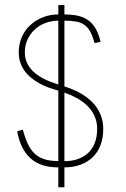

<svg xmlns="http://www.w3.org/2000/svg" viewBox="-20 -663 507 770"><path d="M55.2 -453.1Q55.2 -430.7 61.5 -412.1Q67.9 -393.6 79.3 -377.9Q90.8 -362.3 106 -350.1Q121.1 -337.9 138.9 -328.1Q156.7 -318.4 175.8 -311.5Q194.8 -304.7 213.9 -299.8V-17.1Q180.7 -17.1 157.5 -24.7Q134.3 -32.2 118.2 -47.6Q102.1 -63 91.1 -86.9Q80.1 -110.8 71.8 -143.1L48.8 -136.7Q55.2 -101.6 68.1 -74.7Q81.1 -47.9 101.1 -29.3Q121.1 -10.7 149.2 -1.2Q177.2 8.3 213.9 8.3V87.9H238.3V8.3Q273.4 8.3 302.2 -2.2Q331.1 -12.7 351.6 -32.5Q372.1 -52.2 383.1 -80.8Q394 -109.4 394 -146Q394 -169.9 387.9 -189.9Q381.8 -210 371.1 -226.8Q360.4 -243.7 345.7 -257.6Q331.1 -271.5 313.7 -282.5Q296.4 -293.5 277.1 -302Q257.8 -310.5 238.3 -316.4V-580.1Q266.6 -580.1 286.1 -576.4Q305.7 -572.8 319.3 -562.7Q333 -552.7 342.3 -535.4Q351.6 -518.1 359.4 -490.2L383.3 -495.1Q376 -526.4 364 -547.4Q352.1 -568.4 334.5 -581.3Q316.9 -594.2 293 -599.6Q269 -605 238.3 -605V-642.6H213.9V-605Q191.9 -605 171.6 -599.9Q151.4 -594.7 133.8 -585.2Q116.2 -575.7 101.6 -562.3Q86.9 -548.8 76.7 -532Q66.4 -515.1 60.8 -495.1Q55.2 -475.1 55.2 -453.1ZM369.6 -146Q369.6 -115.2 360.6 -91.1Q351.6 -66.9 334.5 -50.5Q317.4 -34.2 293 -25.4Q268.6 -16.6 238.3 -16.6V-291.5Q264.2 -282.7 287.8 -269.8Q311.5 -256.8 329.6 -239.3Q347.7 -221.7 358.6 -198.7Q369.6 -175.8 369.6 -146ZM79.6 -453.1Q79.6 -481.9 90.6 -505.1Q101.6 -528.3 119.9 -545.2Q138.2 -562 162.6 -571Q187 -580.1 213.9 -580.1V-324.2Q198.2 -329.1 182.1 -335.2Q166 -341.3 151.1 -349.4Q136.2 -357.4 123.3 -367.4Q110.4 -377.4 100.6 -390.4Q90.8 -403.3 85.2 -418.9Q79.6 -434.6 79.6 -453.1Z"/></svg>

Font: SaysetthaMai Thin
Style: Regular
Weight: 100
Designer: John M. Durdin
Foundry: Lao Script for Windows
Version: Version 1.101